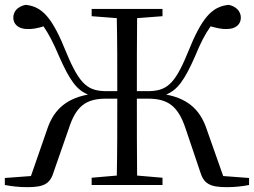

<svg xmlns="http://www.w3.org/2000/svg" viewBox="-26 -765 1050 794"><path d="M197 -57 258 -232C288 -326 329 -357 413 -357H459C459 -239 459 -137 457 -39L353 -30V0H646V-30L541 -39C540 -138 540 -239 540 -357H586C669 -357 711 -326 742 -232L801 -57C816 -5 842 9 912 9C948 9 979 5 1004 0V-29L897 -37L830 -227C806 -301 761 -355 661 -374C708 -393 737 -433 781 -533C804 -589 821 -622 845 -656C871 -649 892 -644 912 -645C951 -645 970 -666 970 -692C970 -717 952 -738 920 -745C851 -738 809 -694 750 -546C695 -411 660 -388 582 -388H540C540 -498 540 -596 541 -690L646 -698V-728H353V-698L457 -690C459 -595 459 -497 459 -388H417C340 -388 305 -411 249 -546C190 -694 148 -738 80 -745C46 -738 29 -717 29 -692C29 -666 49 -645 87 -645C107 -644 129 -648 154 -656C177 -622 194 -589 218 -533C262 -433 291 -393 338 -374C237 -355 192 -301 168 -227L102 -37L-6 -29V0C20 5 51 9 87 9C157 9 182 -5 197 -57Z"/></svg>

Font: Harano Aji Mincho
Style: Regular
Weight: 400
Foundry: Masamichi Hosoda
Version: HaranoAjiMincho-Regular version 20230610;ttx 4.39.4